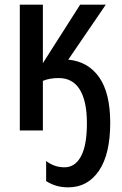

<svg xmlns="http://www.w3.org/2000/svg" viewBox="-20 -560 525 824"><path d="M453 -33Q453 102 404.5 173Q356 244 273 244Q244 244 221 237Q198 230 178 217V131Q195 144 214.5 151Q234 158 257 158Q302 158 327.5 111Q353 64 353 -31Q353 -126 322.5 -175.5Q292 -225 232 -225Q193 -225 164 -213V0H65V-540H164V-289L324 -540H434L273 -304Q358 -296 405.5 -228.5Q453 -161 453 -33Z"/></svg>

Font: Avrile Sans Condensed Medium
Style: Regular
Weight: 500
Width: 3
Designer: Monotype Design Team
Foundry: Monotype Imaging Inc.
Version: Version 2.001;September 10, 2019;FontCreator 11.5.0.2425 64-